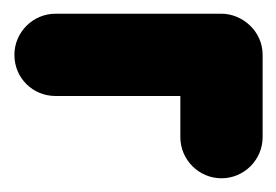

<svg xmlns="http://www.w3.org/2000/svg" viewBox="-20 -295 403 280"><path d="M363 -95V-215C363 -250 333 -275 303 -275H61C28 -275 1 -248 1 -215C1 -181 28 -155 61 -155H243V-95C243 -62 270 -35 303 -35C336 -35 363 -62 363 -95Z"/></svg>

Font: LS
Style: Bold
Weight: 700
Designer: BSozoo
Foundry: BSozoo
Version: Version 001.000